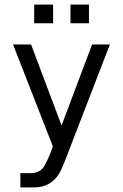

<svg xmlns="http://www.w3.org/2000/svg" viewBox="-20 -649 540 842"><path d="M342.8 -145.5Q324.2 -97.7 294.9 -21.5Q254.9 85.9 241.2 109.4Q222.7 140.6 194.8 156.7Q167 172.9 129.9 172.9H69.3V110.4H113.3Q146.5 110.4 165 91.3Q183.6 72.3 211.9 -6.8L37.1 -454.1H116.2L250 -98.6L383.8 -454.1H461.9ZM129.9 -628.9H212.9V-546.9H129.9ZM289.1 -628.9H370.1V-546.9H289.1Z"/></svg>

Font: BabelStone Coelbren y Beirdd
Style: Regular
Weight: 400
Designer: Andrew West
Foundry: BabelStone
Version: Version 1.00;September 27, 2022